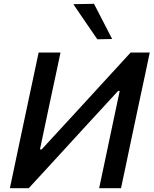

<svg xmlns="http://www.w3.org/2000/svg" viewBox="-20 -989 807 1009"><path d="M32 0Q44.5 -58.5 55.8 -113Q67 -167.5 81.5 -235L132 -473Q146.5 -541.5 158.5 -597.2Q170.5 -653 183 -713H298Q285.5 -654.5 273.8 -598.8Q262 -543 247 -474L190 -204H199L380 -400.5Q449 -476 520 -553.2Q591 -630.5 666.5 -713H767Q754.5 -654 742.8 -597.8Q731 -541.5 716 -473L665.5 -235Q651.5 -167.5 640 -113.2Q628.5 -59 616 0H501Q513.5 -58.5 525 -113Q536.5 -167.5 550.5 -234L609 -511H600.5L415.5 -310Q332 -218.5 263.5 -144Q195 -69.5 131 0ZM491.5 -782.5Q460.5 -827.5 429 -873.5Q397.5 -919.5 365.5 -967L474 -969Q498 -922.5 521.8 -876.2Q545.5 -830 569.5 -784Z"/></svg>

Font: Commissioner Medium
Style: Italic
Weight: 500
Italic angle: -12°
Designer: Kostas Bartsokas
Foundry: Kostas Bartsokas
Version: Version 1.000; ttfautohint (v1.8.3)